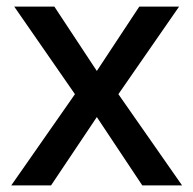

<svg xmlns="http://www.w3.org/2000/svg" viewBox="-20 -559 583 579"><path d="M206 -275 23 -539H144L272 -345L400 -539H520L337 -275L529 0H409L272 -206L134 0H14Z"/></svg>

Font: Noto Sans Myanmar Medium
Style: Regular
Weight: 500
Designer: Monotype Design Team
Foundry: Monotype Imaging Inc.
Version: Version 2.107; ttfautohint (v1.8.4.7-5d5b)